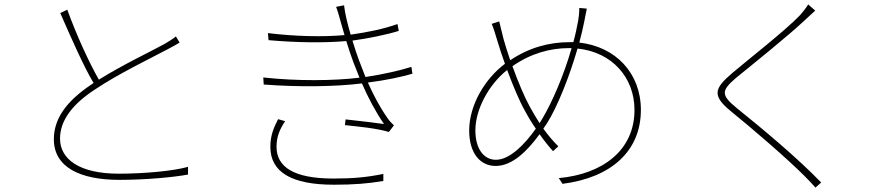

<svg xmlns="http://www.w3.org/2000/svg" viewBox="-20 -803 4040 870"><path d="M285 -759 253 -744C302 -632 359 -502 404 -427L394 -420C277 -342 224 -262 224 -172C224 -44 345 12 521 12C641 12 767 0 832 -12V-47C765 -28 633 -16 518 -16C341 -16 252 -81 252 -175C252 -257 308 -331 411 -398C515 -468 667 -541 740 -580C762 -592 780 -601 794 -610L777 -638C761 -625 746 -616 726 -604C664 -570 533 -508 428 -442C383 -521 327 -643 285 -759Z M1272 -254 1240 -263C1219 -222 1205 -187 1205 -138C1205 -23 1301 34 1493 34C1582 34 1647 29 1717 17V-15C1644 0 1583 6 1491 6C1310 6 1233 -47 1233 -138C1233 -184 1248 -218 1272 -254ZM1523 -707 1541 -644C1444 -635 1316 -638 1194 -653L1197 -621C1321 -610 1451 -608 1549 -617C1559 -585 1570 -551 1582 -519L1609 -451C1496 -437 1326 -435 1173 -452L1175 -420C1332 -408 1500 -410 1620 -425C1648 -361 1682 -296 1720 -241C1686 -246 1611 -255 1546 -262L1543 -236C1608 -229 1686 -222 1742 -205L1765 -235C1754 -245 1743 -257 1735 -269C1699 -321 1671 -375 1647 -429C1728 -439 1801 -455 1849 -469L1844 -500C1798 -485 1716 -466 1636 -454L1607 -529C1598 -554 1587 -585 1577 -619C1649 -629 1729 -645 1787 -663L1781 -694C1720 -672 1641 -656 1569 -646C1555 -693 1543 -742 1539 -779L1503 -772C1510 -754 1517 -729 1523 -707Z M2570 -585C2534 -458 2480 -337 2439 -268L2425 -245C2409 -270 2394 -295 2381 -319C2358 -360 2327 -433 2302 -503C2385 -561 2473 -585 2558 -585ZM2242 -706 2208 -695C2215 -679 2226 -645 2234 -617C2243 -586 2255 -550 2268 -514C2177 -446 2106 -326 2106 -212C2106 -107 2157 -51 2226 -51C2301 -51 2369 -118 2425 -195C2446 -165 2466 -140 2486 -118L2510 -140C2486 -163 2464 -190 2442 -220L2459 -245C2506 -320 2560 -455 2597 -583C2753 -567 2855 -452 2855 -305C2855 -121 2710 -14 2512 4L2529 30C2749 2 2884 -118 2884 -305C2884 -473 2768 -592 2605 -610C2614 -644 2622 -677 2628 -708C2631 -722 2634 -742 2639 -764L2605 -767C2605 -745 2602 -721 2600 -710C2594 -678 2587 -644 2578 -612H2562C2469 -612 2378 -588 2292 -530C2280 -566 2269 -599 2262 -625C2255 -652 2247 -685 2242 -706ZM2408 -220C2358 -149 2290 -79 2227 -79C2172 -79 2134 -129 2134 -212C2134 -306 2193 -418 2278 -486C2305 -413 2335 -342 2358 -302C2374 -272 2391 -244 2408 -220Z M3674 -755 3642 -783C3635 -770 3616 -746 3605 -734C3537 -663 3371 -534 3298 -472C3218 -403 3203 -371 3293 -298C3388 -221 3544 -87 3625 -6C3644 13 3661 31 3675 47L3701 24C3591 -90 3427 -226 3320 -312C3245 -373 3248 -392 3315 -450C3396 -516 3552 -641 3624 -709C3634 -718 3663 -745 3674 -755Z"/></svg>

Font: Harano Aji Gothic K1 ExtraLight
Style: Regular
Weight: 250
Foundry: Masamichi Hosoda
Version: HaranoAjiGothicK1-ExtraLight version 20230610;ttx 4.39.4